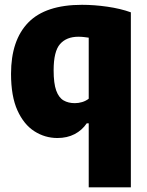

<svg xmlns="http://www.w3.org/2000/svg" viewBox="-20 -578 626 818"><path d="M358 220V-52.5H349.5Q329.5 -23 297.8 -6.5Q266 10 224.5 10Q171.5 10 126.5 -18.8Q81.5 -47.5 54.2 -107.8Q27 -168 27 -263.5Q27 -406.5 100.5 -482Q174 -557.5 329.5 -557.5Q381.5 -557.5 437.2 -549.5Q493 -541.5 537.5 -525.5V220ZM299 -138.5Q314.5 -138.5 330.2 -143.2Q346 -148 358 -157.5V-417.5Q348.5 -419 337.2 -420.2Q326 -421.5 314 -421.5Q263.5 -421.5 236 -390.5Q208.5 -359.5 208.5 -278.5Q208.5 -222.5 219.5 -192.2Q230.5 -162 250.8 -150.2Q271 -138.5 299 -138.5Z"/></svg>

Font: Encode Sans SemiCondensed SemiCondensed ExtraBold
Style: Regular
Weight: 800
Width: 4
Designer: Multiple Designers
Foundry: Impallari Type
Version: Version 3.000; ttfautohint (v1.8.3) -l 8 -r 50 -G 200 -x 14 